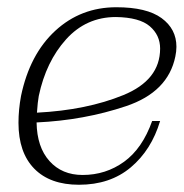

<svg xmlns="http://www.w3.org/2000/svg" viewBox="-20 -500 507 530"><path d="M81 -162Q82 -94 116.5 -55.5Q151 -17 208 -17Q272 -17 322.5 -53.5Q373 -90 400 -166H422Q398 -86 341 -38Q284 10 198 10Q118 10 74.5 -34.5Q31 -79 31 -161Q31 -197 38 -235Q62 -350 132.5 -415Q203 -480 301 -480Q385 -480 426 -450Q467 -420 467 -371Q467 -358 464 -344Q444 -246 328 -207Q212 -168 81 -162ZM422 -366Q422 -403 393.5 -427.5Q365 -452 300 -453Q218 -453 162.5 -391.5Q107 -330 87 -235Q84 -219 82 -189Q219 -196 320.5 -237.5Q422 -279 422 -366Z"/></svg>

Font: Taviraj ExtraLight
Style: Italic
Weight: 275
Italic angle: -12°
Designer: Katatrad Team
Foundry: CadsonDemak
Version: Version 1.001